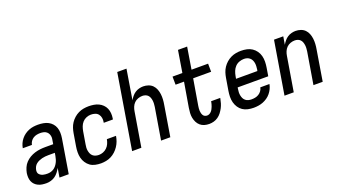

<svg xmlns="http://www.w3.org/2000/svg" viewBox="-62 -1251 3124 1776"><g transform="rotate(-20 1500.0 -363.5)"><path d="M162 8Q140 8 119.5 5Q99 2 81 -6.5Q63 -15 49 -29Q35 -43 27.5 -61.5Q20 -80 19 -101Q18 -122 21 -143Q26 -169 37 -194.5Q48 -220 67 -240Q86 -260 110 -274Q134 -288 160 -296Q186 -304 212 -307Q238 -310 264 -310H342L348 -348Q349 -354 350 -360Q351 -366 351 -372Q351 -389 344.5 -404.5Q338 -420 326 -430Q314 -440 297.5 -444Q281 -448 264 -448Q247 -448 229 -444.5Q211 -441 195 -431Q179 -421 168.5 -405Q158 -389 155 -372V-371H65V-372Q69 -395 78.5 -416.5Q88 -438 103.5 -457Q119 -476 138.5 -490Q158 -504 180.5 -513Q203 -522 225.5 -525Q248 -528 270 -528Q297 -528 322.5 -523.5Q348 -519 369.5 -508Q391 -497 407.5 -478.5Q424 -460 432 -436.5Q440 -413 440.5 -387Q441 -361 437 -335L382 0H291L306 -90Q295 -70 280.5 -51Q266 -32 247 -18.5Q228 -5 205.5 1.5Q183 8 162 8ZM200 -72Q216 -72 231.5 -76Q247 -80 261 -89Q275 -98 286 -111.5Q297 -125 304.5 -139.5Q312 -154 316.5 -169.5Q321 -185 324 -201L329 -230H264Q249 -230 233 -228.5Q217 -227 201.5 -223Q186 -219 171 -212.5Q156 -206 143 -195.5Q130 -185 122.5 -170.5Q115 -156 112 -140Q110 -129 111.5 -118Q113 -107 120 -99Q127 -91 136 -85.5Q145 -80 155.5 -77Q166 -74 177.5 -73Q189 -72 200 -72Z M699 8Q670 8 642 2Q614 -4 592.5 -19.5Q571 -35 556 -58Q541 -81 534.5 -107.5Q528 -134 528.5 -163Q529 -192 534 -221L554 -341Q558 -365 566 -390Q574 -415 589 -437.5Q604 -460 624.5 -478Q645 -496 669 -507.5Q693 -519 718.5 -523.5Q744 -528 769 -528Q794 -528 819 -524Q844 -520 865.5 -510Q887 -500 904.5 -483Q922 -466 931.5 -444Q941 -422 943 -397Q945 -372 941 -346L939 -336H849L850 -342Q854 -363 850.5 -383.5Q847 -404 835 -419.5Q823 -435 803.5 -441.5Q784 -448 762 -448Q740 -448 717.5 -439Q695 -430 679 -412Q663 -394 655 -372Q647 -350 643 -327L623 -207Q620 -191 619 -175Q618 -159 621 -143.5Q624 -128 630 -114.5Q636 -101 647.5 -91Q659 -81 674.5 -76.5Q690 -72 706 -72Q727 -72 748 -80Q769 -88 785.5 -104Q802 -120 811 -140.5Q820 -161 824 -182V-184H914V-182Q910 -157 901 -132.5Q892 -108 877 -85.5Q862 -63 842 -44.5Q822 -26 798.5 -14Q775 -2 749 3Q723 8 699 8Z M1006 0 1127 -735H1218L1170 -441Q1180 -459 1194 -476Q1208 -493 1226 -505Q1244 -517 1265 -522.5Q1286 -528 1306 -528Q1332 -528 1356.5 -519.5Q1381 -511 1398 -493.5Q1415 -476 1424 -452.5Q1433 -429 1436 -404Q1439 -379 1437.5 -352.5Q1436 -326 1431 -299L1382 0H1291L1343 -313Q1345 -328 1346 -343.5Q1347 -359 1345 -374Q1343 -389 1338 -403Q1333 -417 1323 -427.5Q1313 -438 1298.5 -443Q1284 -448 1269 -448Q1248 -448 1226.5 -440.5Q1205 -433 1189 -417Q1173 -401 1164.5 -380Q1156 -359 1153 -338L1097 0Z M1764 8Q1739 8 1716.5 1.5Q1694 -5 1676.5 -20Q1659 -35 1648.5 -56Q1638 -77 1633.5 -100Q1629 -123 1630.5 -148Q1632 -173 1636 -197L1677 -440H1594L1593 -520H1690L1725 -735H1815L1780 -520H1943L1944 -440H1767L1724 -184Q1722 -172 1721 -160Q1720 -148 1720.5 -136.5Q1721 -125 1724 -113.5Q1727 -102 1732.5 -92.5Q1738 -83 1748.5 -77.5Q1759 -72 1772 -72Q1783 -72 1794 -77.5Q1805 -83 1813.5 -92.5Q1822 -102 1827.5 -112.5Q1833 -123 1837.5 -134.5Q1842 -146 1845 -157.5Q1848 -169 1850 -180V-184H1940L1939 -177Q1935 -155 1928.5 -133.5Q1922 -112 1911 -91Q1900 -70 1885.5 -51Q1871 -32 1851 -18Q1831 -4 1808.5 2Q1786 8 1764 8Z M2202 8Q2173 8 2145 2Q2117 -4 2094.5 -19Q2072 -34 2057 -57Q2042 -80 2035 -106.5Q2028 -133 2028.5 -162Q2029 -191 2034 -221L2054 -341Q2058 -365 2066 -390Q2074 -415 2089 -437.5Q2104 -460 2124.5 -478Q2145 -496 2169 -507.5Q2193 -519 2218 -523.5Q2243 -528 2268 -528Q2298 -528 2326 -522Q2354 -516 2376.5 -501Q2399 -486 2415 -463.5Q2431 -441 2438 -414Q2445 -387 2444.5 -358Q2444 -329 2439 -299L2426 -220H2125L2123 -207Q2120 -191 2119.5 -174.5Q2119 -158 2122 -142.5Q2125 -127 2131.5 -113.5Q2138 -100 2150 -90Q2162 -80 2177.5 -76Q2193 -72 2209 -72Q2227 -72 2245 -75.5Q2263 -79 2279.5 -89Q2296 -99 2307.5 -115Q2319 -131 2322 -149H2412Q2408 -126 2397.5 -104Q2387 -82 2371.5 -63Q2356 -44 2335.5 -30Q2315 -16 2293 -7.5Q2271 1 2247.5 4.5Q2224 8 2202 8ZM2348 -300 2351 -313Q2353 -329 2354 -345Q2355 -361 2352.5 -376.5Q2350 -392 2343.5 -405.5Q2337 -419 2325.5 -429Q2314 -439 2299.5 -443.5Q2285 -448 2269 -448Q2246 -448 2222.5 -439.5Q2199 -431 2182 -413Q2165 -395 2156 -372.5Q2147 -350 2143 -327L2138 -300Z M2506 0 2592 -520H2683L2670 -441Q2680 -459 2694 -476Q2708 -493 2726 -505Q2744 -517 2765 -522.5Q2786 -528 2806 -528Q2832 -528 2856.5 -519.5Q2881 -511 2898 -493.5Q2915 -476 2924 -452.5Q2933 -429 2936 -404Q2939 -379 2937.5 -352.5Q2936 -326 2931 -299L2882 0H2791L2843 -313Q2845 -328 2846 -343.5Q2847 -359 2845 -374Q2843 -389 2838 -403Q2833 -417 2823 -427.5Q2813 -438 2798.5 -443Q2784 -448 2769 -448Q2748 -448 2726.5 -440.5Q2705 -433 2689 -417Q2673 -401 2664.5 -380Q2656 -359 2653 -338L2597 0Z"/></g></svg>

Font: Iosevka Term Curly Md Obl
Style: Regular
Weight: 500
Italic angle: -9°
Designer: Belleve Invis
Foundry: Belleve Invis
Version: Version 32.3.0